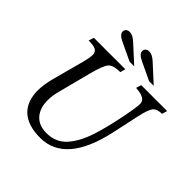

<svg xmlns="http://www.w3.org/2000/svg" viewBox="-251 -1174 1377 1377"><g transform="rotate(45 437.5 -486.0)"><path d="M200 -599Q213 -649 213 -676Q213 -706 192 -718Q171 -730 119 -730L132 -770H451L440 -730Q369 -730 344.5 -702Q320 -674 292 -565L227 -314Q214 -265 214 -220Q214 -139 255.5 -92.5Q297 -46 375 -46Q468 -46 526.5 -110.5Q585 -175 622 -290Q651 -380 676.5 -506Q702 -632 702 -670Q702 -725 600 -730L612 -770H875L863 -730Q813 -730 792.5 -705Q772 -680 753 -592L710 -392Q623 10 367 10Q242 10 178 -49Q114 -108 114 -219Q114 -278 134 -353ZM495 -895Q444 -919 444 -947Q444 -963 454.5 -972.5Q465 -982 482 -982Q513 -982 549 -949L679 -830H632ZM297 -895Q246 -919 246 -947Q246 -963 256.5 -972.5Q267 -982 284 -982Q315 -982 351 -949L481 -830H434Z"/></g></svg>

Font: Libre Baskerville
Style: Italic
Weight: 400
Italic angle: -15°
Designer: Pablo Impallari, Rodrigo Fuenzalida
Foundry: Pablo Impallari, Rodrigo Fuenzalida
Version: Version 1.051;Glyphs 3.2.3 (3260)